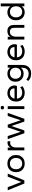

<svg xmlns="http://www.w3.org/2000/svg" viewBox="2244 -2952 901 5428"><g transform="rotate(-90 2694.0 -238.5)"><path d="M220 0 28 -470H115L264 -85L413 -470H500L308 0Z M783 10Q712 10 657 -20.5Q602 -51 571 -106Q540 -161 540 -235Q540 -309 571 -364Q602 -419 657 -449.5Q712 -480 783 -480Q855 -480 909.5 -449.5Q964 -419 995 -364Q1026 -309 1026 -235Q1026 -161 995 -106Q964 -51 909.5 -20.5Q855 10 783 10ZM783 -61Q831 -61 867 -82Q903 -103 923 -142Q943 -181 943 -235Q943 -289 923 -328Q903 -367 867 -388Q831 -409 783 -409Q735 -409 699 -388Q663 -367 643 -328Q623 -289 623 -235Q623 -181 643 -142Q663 -103 699 -82Q735 -61 783 -61Z M1157 0V-470H1235V-384Q1253 -429 1288.5 -452.5Q1324 -476 1369 -476Q1383 -476 1394.5 -474.5Q1406 -473 1413 -470V-394Q1400 -397 1387 -398.5Q1374 -400 1361 -400Q1308 -400 1273 -354.5Q1238 -309 1238 -227V0Z M1641 0 1474 -470H1561L1681 -102L1806 -470H1884L2008 -102L2129 -470H2216L2049 0H1970L1845 -368L1720 0Z M2324 0V-470H2405V0ZM2364 -574Q2342 -574 2328 -587.5Q2314 -601 2314 -622Q2314 -643 2328 -656Q2342 -669 2364 -669Q2387 -669 2401 -656Q2415 -643 2415 -622Q2415 -601 2401 -587.5Q2387 -574 2364 -574Z M2782 10Q2712 10 2656 -19Q2600 -48 2568 -102.5Q2536 -157 2536 -235Q2536 -310 2567 -365Q2598 -420 2651 -450Q2704 -480 2769 -480Q2838 -480 2888 -453Q2938 -426 2965 -380.5Q2992 -335 2992 -277Q2992 -261 2987.5 -241.5Q2983 -222 2976 -210H2619Q2624 -162 2645.5 -128.5Q2667 -95 2704 -78Q2741 -61 2789 -61Q2836 -61 2871.5 -75.5Q2907 -90 2940 -117L2972 -56Q2934 -23 2886 -6.5Q2838 10 2782 10ZM2619 -278H2908Q2909 -280 2909 -282Q2909 -284 2909 -288Q2909 -324 2894 -351.5Q2879 -379 2848.5 -394Q2818 -409 2772 -409Q2736 -409 2704 -393.5Q2672 -378 2650 -349Q2628 -320 2619 -278Z M3325 192Q3268 192 3217 174Q3166 156 3121 115L3152 55Q3197 92 3238 106.5Q3279 121 3321 121Q3401 121 3446 76.5Q3491 32 3491 -53V-99Q3468 -65 3425 -42.5Q3382 -20 3322 -20Q3261 -20 3209.5 -47Q3158 -74 3127.5 -125.5Q3097 -177 3097 -250Q3097 -323 3127.5 -374.5Q3158 -426 3209.5 -453Q3261 -480 3322 -480Q3384 -480 3428 -455.5Q3472 -431 3494 -396V-470H3572V-65Q3572 17 3542.5 74.5Q3513 132 3458 162Q3403 192 3325 192ZM3337 -91Q3380 -91 3415 -109Q3450 -127 3471.5 -162.5Q3493 -198 3493 -250Q3493 -302 3471.5 -337.5Q3450 -373 3415 -391Q3380 -409 3337 -409Q3295 -409 3259.5 -391Q3224 -373 3202 -337.5Q3180 -302 3180 -250Q3180 -198 3202 -162.5Q3224 -127 3259.5 -109Q3295 -91 3337 -91Z M3949 10Q3879 10 3823 -19Q3767 -48 3735 -102.5Q3703 -157 3703 -235Q3703 -310 3734 -365Q3765 -420 3818 -450Q3871 -480 3936 -480Q4005 -480 4055 -453Q4105 -426 4132 -380.5Q4159 -335 4159 -277Q4159 -261 4154.5 -241.5Q4150 -222 4143 -210H3786Q3791 -162 3812.5 -128.5Q3834 -95 3871 -78Q3908 -61 3956 -61Q4003 -61 4038.5 -75.5Q4074 -90 4107 -117L4139 -56Q4101 -23 4053 -6.5Q4005 10 3949 10ZM3786 -278H4075Q4076 -280 4076 -282Q4076 -284 4076 -288Q4076 -324 4061 -351.5Q4046 -379 4015.5 -394Q3985 -409 3939 -409Q3903 -409 3871 -393.5Q3839 -378 3817 -349Q3795 -320 3786 -278Z M4290 0V-470H4368V-396Q4389 -435 4430 -457.5Q4471 -480 4529 -480Q4610 -480 4656 -434Q4702 -388 4702 -289V0H4621V-280Q4621 -348 4593.5 -378.5Q4566 -409 4509 -409Q4443 -409 4407 -363.5Q4371 -318 4371 -240V0Z M5059 10Q4994 10 4943 -20Q4892 -50 4863 -105Q4834 -160 4834 -235Q4834 -311 4863 -365.5Q4892 -420 4943 -450Q4994 -480 5059 -480Q5117 -480 5161 -457Q5205 -434 5228 -396V-668H5309V0H5231V-79Q5209 -39 5164 -14.5Q5119 10 5059 10ZM5074 -61Q5120 -61 5155.5 -82Q5191 -103 5211 -142Q5231 -181 5231 -235Q5231 -289 5211 -328Q5191 -367 5155.5 -388Q5120 -409 5074 -409Q5028 -409 4992.5 -388Q4957 -367 4937 -328Q4917 -289 4917 -235Q4917 -181 4937 -142Q4957 -103 4992.5 -82Q5028 -61 5074 -61Z"/></g></svg>

Font: Gantari
Style: Regular
Weight: 400
Designer: Anugrah Pasau
Foundry: Lafontype
Version: Version 1.000; ttfautohint (v1.8.3)